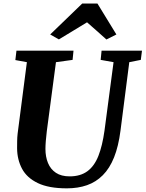

<svg xmlns="http://www.w3.org/2000/svg" viewBox="-20 -1020 796 1050"><path d="M687 -680 639 -306Q628 -220 603.8 -159.5Q579.5 -99 542.2 -61.8Q505 -24.5 455.8 -7.2Q406.5 10 345.5 10Q246.5 10 186.8 -18.8Q127 -47.5 100.5 -97.2Q74 -147 73.5 -209Q73.5 -228 73.8 -248.2Q74 -268.5 76.5 -290L127 -680L64 -691.5L70 -743H382L377 -692.5L286 -680L236 -303Q232.5 -274.5 230.5 -249Q228.5 -223.5 228.5 -205.5Q228.5 -162.5 242.5 -128.5Q256.5 -94.5 285.8 -75Q315 -55.5 361 -55.5Q419.5 -55.5 457.8 -83.5Q496 -111.5 518 -167.2Q540 -223 551.5 -306L601 -680L530.5 -692.5L535.5 -743H756.5L750 -692.5ZM254.5 -831.5 429.5 -1000.5H513L616.5 -831.5L562 -804Q536 -827.5 509.2 -851.2Q482.5 -875 456 -898Q417.5 -875 379 -851.2Q340.5 -827.5 302 -804.5Z"/></svg>

Font: Merriweather Light 18pt ExtraBold
Style: Italic
Weight: 800
Italic angle: -7.8°
Version: Version 2.101